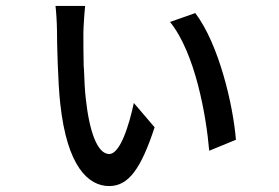

<svg xmlns="http://www.w3.org/2000/svg" viewBox="-20 -595 940 647"><path d="M501 -166 431 -248C415 -173 385 -76 348 -76C308 -76 281 -152 269 -263C266 -289 264 -325 263 -361L262 -372C261 -413 261 -453 261 -478V-484C261 -502 265 -560 267 -575H167C169 -562 172 -514 172 -494C172 -452 175 -317 183 -246C206 -33 278 32 348 32C413 32 455 -26 501 -166ZM775 -124C766 -239 718 -446 638 -551L553 -521C638 -416 675 -205 685 -87L775 -124Z"/></svg>

Font: Glow Sans SC Condensed Medium
Style: Regular
Weight: 600
Width: 3
Designer: Ryoko NISHIZUKA (kana, bopomofo & ideographs); Paul D. Hunt (Latin, Greek & Cyrillic); Sandoll Communications, Soo-young
Version: Version 0.93